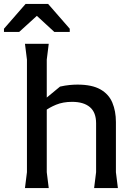

<svg xmlns="http://www.w3.org/2000/svg" viewBox="-52 -949 681 969"><path d="M423 0 433 -80V-327Q433 -382 401.5 -408.5Q370 -435 312 -435Q266 -435 231 -420.5Q196 -406 172.5 -387.5Q149 -369 136 -355V-417L251 -512Q278 -518 299.5 -520Q321 -522 339 -522Q412 -522 454.5 -498Q497 -474 515 -431Q533 -388 533 -333V-80L543 0ZM74 0 84 -80V-648L74 -728H194L184 -648V-80L194 0ZM77 -929H191L300 -804V-788H222L134 -869L45 -788H-32V-804Z"/></svg>

Font: AR One Sans Medium
Style: Regular
Weight: 500
Designer: Niteesh Yadav
Foundry: Niteesh Yadav
Version: Version 1.001;gftools[0.9.33]